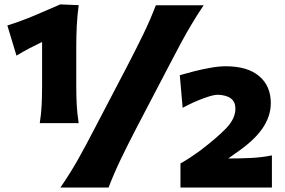

<svg xmlns="http://www.w3.org/2000/svg" viewBox="-20 -833 1266 853"><path d="M156.7 -286.1Q163.1 -327.1 165 -365.2Q167 -403.3 167 -451.2V-646.5Q140.1 -633.8 111.6 -618.9Q83 -604 53.2 -585.9L12.7 -719.7Q75.2 -739.7 132.8 -763.9Q190.4 -788.1 248 -813.5L329.6 -810.1Q323.2 -762.7 321 -716.8Q318.8 -670.9 318.8 -624.5V-451.2Q318.8 -403.3 321 -365.2Q323.2 -327.1 329.6 -286.1ZM248.5 0Q291.5 -62.5 325.7 -123Q359.9 -183.6 399.9 -261.2L546.4 -541.5Q587.9 -621.6 617.9 -683.6Q647.9 -745.6 672.4 -809.6H884.8Q856 -766.6 831.3 -725.3Q806.6 -684.1 782.7 -639.6Q758.8 -595.2 731 -541.5L584.5 -261.2Q544.4 -183.6 515.4 -123Q486.3 -62.5 462.4 0ZM781.7 0V-106.9Q803.2 -118.7 826.2 -134Q849.1 -149.4 868.2 -163.1Q940.9 -218.3 983.4 -261.7Q1025.9 -305.2 1025.9 -350.6Q1025.9 -409.2 947.3 -412.1Q926.8 -412.1 882.1 -395.5Q837.4 -378.9 791.5 -354L778.8 -499Q803.7 -506.3 839.8 -515.6Q876 -524.9 914.1 -531.7Q952.1 -538.6 982.4 -538.6Q1079.6 -538.6 1131.3 -494.9Q1183.1 -451.2 1183.1 -375Q1183.1 -315.9 1145 -261Q1106.9 -206.1 1023.9 -150.4L994.1 -128.9Q1043 -128.9 1092 -131.1Q1141.1 -133.3 1188 -142.6V0Z"/></svg>

Font: Pinar-DS2-FD ExtraBold
Style: Regular
Weight: 800
Designer: Amin Abedi
Version: Version 3.000